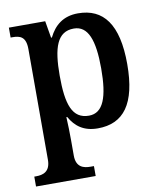

<svg xmlns="http://www.w3.org/2000/svg" viewBox="-86 -614 763 916"><g transform="rotate(-10 295.0 -156.5)"><path d="M14 233H303V185H286C255 185 217 177 217 119V45C217 9 216 -33 214 -68H218C245 -20 285 11 353 11C478 11 544 -74 544 -267C544 -460 477 -546 354 -546C282 -546 239 -509 212 -454H208L194 -536H18V-488H27C64 -488 92 -479 92 -419V117C92 176 55 185 23 185H14ZM322 -56C241 -56 217 -128 217 -268C217 -403 241 -478 322 -478C391 -478 418 -405 418 -268C418 -129 391 -56 322 -56Z"/></g></svg>

Font: Noto Serif Devanagari SemiCondensed SemiBold
Style: Regular
Weight: 600
Width: 4
Designer: Universal Thirst, Indian Type Foundry and the Monotype Design Team
Foundry: Monotype Imaging Inc.
Version: Version 2.004